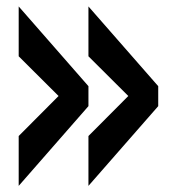

<svg xmlns="http://www.w3.org/2000/svg" viewBox="-20 -614 555 602"><path d="M257.3 -31.2V-187.5L382.3 -313L257.3 -437.5V-593.8L476.1 -343.8V-281.2ZM38.6 -31.2V-187.5L163.6 -313L38.6 -437.5V-593.8L257.3 -343.8V-281.2Z"/></svg>

Font: Oswald-Bold
Style: Bold
Weight: 700
Designer: vernon adams
Foundry: vernon adams
Version: Version 2.002; ttfautohint (v0.92.18-e454-dirty) -l 8 -r 50 